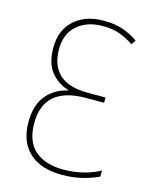

<svg xmlns="http://www.w3.org/2000/svg" viewBox="-111 -798 702 882"><g transform="rotate(15 239.5 -357.0)"><path d="M273 -724Q327 -724 367 -709.5Q407 -695 437 -673L422 -652Q394 -672 358.5 -685.5Q323 -699 274 -699Q200 -699 153.5 -658.5Q107 -618 107 -545Q107 -468 150.5 -426.5Q194 -385 287 -385H371V-360H286Q85 -360 85 -187Q85 -100 133.5 -57.5Q182 -15 270 -15Q318 -15 363.5 -26.5Q409 -38 442 -57V-28Q409 -12 365 -1Q321 10 270 10Q167 10 112.5 -41Q58 -92 58 -186Q58 -265 96 -311.5Q134 -358 197 -372V-374Q148 -388 114 -428.5Q80 -469 80 -545Q80 -628 133 -676Q186 -724 273 -724Z"/></g></svg>

Font: Noto Sans SemiCondensed Thin
Style: Regular
Weight: 100
Width: 4
Designer: Monotype Design Team
Foundry: Monotype Imaging Inc.
Version: Version 2.013; ttfautohint (v1.8.4.7-5d5b)